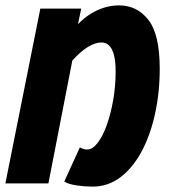

<svg xmlns="http://www.w3.org/2000/svg" viewBox="-24 -682 644 714"><path d="M320 12Q292 12 261 7.5Q230 3 215 -7L273 -134Q278 -131 285 -128.5Q292 -126 300 -126Q320 -126 339 -150.5Q358 -175 373 -217Q388 -259 397 -310.5Q406 -362 406 -416Q406 -455 399.5 -478.5Q393 -502 381.5 -513Q370 -524 353 -524Q330 -524 303 -507.5Q276 -491 245 -457L156 0H-4L126 -650H278L266 -592Q288 -615 313 -630.5Q338 -646 364.5 -654Q391 -662 418 -662Q486 -662 528 -608Q570 -554 570 -426Q570 -338 552.5 -258.5Q535 -179 502.5 -118.5Q470 -58 424 -23Q378 12 320 12Z"/></svg>

Font: Source Code Pro ExtraLight Black
Style: Italic
Weight: 900
Italic angle: -11°
Monospace: yes
Version: Version 1.016;hotconv 1.0.116;makeotfexe 2.5.65601